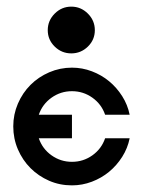

<svg xmlns="http://www.w3.org/2000/svg" viewBox="-20 -559 431 579"><path d="M197 -355Q228 -355 257 -344Q286 -333 309 -314Q332 -295 348.5 -269Q365 -243 371 -213H297Q286 -245 258.5 -264.5Q231 -284 197 -284Q163 -284 135.5 -264.5Q108 -245 97 -213H197V-142H97Q108 -110 135.5 -90.5Q163 -71 197 -71Q231 -71 258.5 -90.5Q286 -110 297 -142H371Q365 -112 348.5 -86Q332 -60 309 -41Q286 -22 257 -11Q228 0 197 0Q160 0 128 -14Q96 -28 72 -52Q48 -76 34 -108.5Q20 -141 20 -178Q20 -214 34 -246.5Q48 -279 72 -303Q96 -327 128.5 -341Q161 -355 197 -355ZM195 -539Q224 -539 245 -518Q266 -497 266 -468Q266 -439 245 -418.5Q224 -398 195 -398Q166 -398 145 -418.5Q124 -439 124 -468Q124 -497 145 -518Q166 -539 195 -539Z"/></svg>

Font: Googee
Style: Regular
Weight: 400
Designer: Peter Wiegel
Foundry: CATFonts Peter Wiegel
Version: 1.000